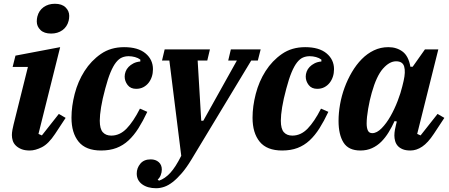

<svg xmlns="http://www.w3.org/2000/svg" viewBox="-20 -786 2380 1018"><path d="M138 12Q111 12 93 4.5Q75 -3 63.5 -14.5Q52 -26 47.5 -40.5Q43 -55 43 -70Q43 -82 46 -98.5Q49 -115 52 -126L128 -431H47L62 -491L299 -536L184 -76L202 -68L292 -182L328 -161L272 -76Q237 -23 202 -5.5Q167 12 138 12ZM271 -766Q308 -766 327.5 -747Q347 -728 347 -702Q347 -688 344 -676Q336 -644 311 -626Q286 -608 251 -608Q214 -608 194.5 -627Q175 -646 175 -672Q175 -686 178 -698Q186 -730 211 -748Q236 -766 271 -766Z M516 12Q435 12 397 -34.5Q359 -81 359 -162Q359 -222 376 -288Q393 -354 428 -409Q463 -464 515 -500Q567 -536 638 -536Q712 -536 751.5 -503Q791 -470 791 -419Q791 -398 785 -379.5Q779 -361 767.5 -346.5Q756 -332 739.5 -323.5Q723 -315 702 -315Q672 -315 656.5 -335.5Q641 -356 641 -380Q641 -393 646 -406.5Q651 -420 661.5 -431Q672 -442 687.5 -450Q703 -458 724 -460V-470Q712 -479 695.5 -483.5Q679 -488 662 -488Q643 -488 626.5 -481Q610 -474 595 -455Q580 -436 566 -402.5Q552 -369 538 -316Q523 -261 516 -218Q509 -175 509 -146Q509 -103 525 -85Q541 -67 570 -67Q615 -67 651 -104Q687 -141 722 -210L761 -193Q738 -144 714 -106Q690 -68 661.5 -41.5Q633 -15 597.5 -1.5Q562 12 516 12Z M808 212Q762 212 733.5 191Q705 170 705 134Q705 105 724 82Q743 59 779 59Q805 59 821.5 73.5Q838 88 838 113Q838 128 832 143Q826 158 816 166L823 172Q855 161 883 130.5Q911 100 941 40L878 -465H839L853 -524H1093L1079 -465H1028L1047 -146H1058L1236 -465H1190L1204 -524H1362L1347 -465H1312L995 60Q969 103 944 132Q919 161 896 179Q873 197 851 204.5Q829 212 808 212Z M1476 12Q1395 12 1357 -34.5Q1319 -81 1319 -162Q1319 -222 1336 -288Q1353 -354 1388 -409Q1423 -464 1475 -500Q1527 -536 1598 -536Q1672 -536 1711.5 -503Q1751 -470 1751 -419Q1751 -398 1745 -379.5Q1739 -361 1727.5 -346.5Q1716 -332 1699.5 -323.5Q1683 -315 1662 -315Q1632 -315 1616.5 -335.5Q1601 -356 1601 -380Q1601 -393 1606 -406.5Q1611 -420 1621.5 -431Q1632 -442 1647.5 -450Q1663 -458 1684 -460V-470Q1672 -479 1655.5 -483.5Q1639 -488 1622 -488Q1603 -488 1586.5 -481Q1570 -474 1555 -455Q1540 -436 1526 -402.5Q1512 -369 1498 -316Q1483 -261 1476 -218Q1469 -175 1469 -146Q1469 -103 1485 -85Q1501 -67 1530 -67Q1575 -67 1611 -104Q1647 -141 1682 -210L1721 -193Q1698 -144 1674 -106Q1650 -68 1621.5 -41.5Q1593 -15 1557.5 -1.5Q1522 12 1476 12Z M1891 12Q1828 12 1801.5 -30Q1775 -72 1775 -145Q1775 -187 1783 -232.5Q1791 -278 1807 -321.5Q1823 -365 1846 -404Q1869 -443 1898 -472.5Q1927 -502 1962.5 -519Q1998 -536 2039 -536Q2083 -536 2114.5 -512.5Q2146 -489 2156 -432H2168L2233 -524H2304L2192 -76L2210 -68L2300 -182L2336 -161L2280 -76Q2249 -29 2218.5 -8.5Q2188 12 2156 12Q2131 12 2114.5 5Q2098 -2 2088.5 -13Q2079 -24 2075 -38.5Q2071 -53 2071 -67Q2071 -82 2074 -98.5Q2077 -115 2080 -126L2084 -142L2072 -144Q2058 -113 2040.5 -84.5Q2023 -56 2001.5 -34.5Q1980 -13 1952.5 -0.5Q1925 12 1891 12ZM1954 -80Q1978 -80 2003.5 -106Q2029 -132 2050.5 -170Q2072 -208 2088.5 -251Q2105 -294 2113 -328L2120 -357Q2131 -405 2123 -433Q2115 -461 2080 -461Q2045 -461 2010.5 -422Q1976 -383 1951 -294Q1940 -256 1932 -209.5Q1924 -163 1924 -131Q1924 -108 1930.5 -94Q1937 -80 1954 -80Z"/></svg>

Font: IBM Plex Serif
Style: Bold Italic
Weight: 700
Italic angle: -14°
Designer: Mike Abbink, Paul van der Laan, Pieter van Rosmalen
Foundry: Bold Monday
Version: Version 3.001